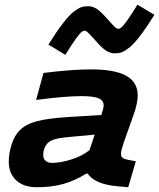

<svg xmlns="http://www.w3.org/2000/svg" viewBox="-20 -784 674 813"><path d="M383.8 -612.8Q358.9 -640.6 351.6 -647.2Q344.2 -653.8 337.9 -653.8Q331.5 -653.8 324.2 -647.7Q316.9 -641.6 300.3 -618.7Q283.7 -595.7 256.8 -551.8L185.1 -595.2Q219.2 -649.9 245.6 -684.3Q272 -718.8 291.5 -733.9Q311 -749 323.7 -753.4Q336.4 -757.8 353 -757.8Q371.6 -757.8 389.4 -746.6Q407.2 -735.4 435.1 -703.1Q460 -675.3 467.3 -668.7Q474.6 -662.1 481 -662.1Q487.3 -662.1 494.6 -668.2Q502 -674.3 518.6 -697.3Q535.2 -720.2 562 -764.2L633.8 -721.2Q599.6 -666.5 573.2 -632.1Q546.9 -597.7 527.3 -582.3Q507.8 -566.9 495.1 -562.5Q482.4 -558.1 465.8 -558.1Q447.3 -558.1 429.4 -569.3Q411.6 -580.6 383.8 -612.8ZM503.9 -180.2Q492.2 -145.5 492.2 -132.8Q492.2 -121.1 499.5 -115.5Q506.8 -109.9 523.9 -106.9L555.2 -101.1L522.9 8.8L479 4.9Q382.3 -3.4 351.1 -48.8H345.2Q296.9 -18.6 247.6 -4.9Q198.2 8.8 136.2 8.8Q79.6 8.8 48.3 -20.8Q17.1 -50.3 17.1 -99.1Q17.1 -134.8 29.3 -172.6Q41.5 -210.4 63 -231.9Q88.9 -257.8 135.3 -270.5Q181.6 -283.2 278.8 -289.1L409.2 -296.9Q418.9 -326.7 418.9 -337.9Q418.9 -358.4 397.5 -367.7Q376 -377 325.2 -377Q255.4 -377 132.8 -360.8L164.1 -475.1Q285.6 -490.2 365.2 -490.2Q465.3 -490.2 514.2 -463.4Q563 -436.5 563 -379.9Q563 -348.6 547.9 -304.2ZM200.2 -94.2Q234.9 -94.2 280.3 -108.2Q325.7 -122.1 358.9 -147.9L380.9 -213.9L295.9 -206.1Q240.7 -201.7 217.3 -195.8Q193.8 -189.9 183.1 -179.2Q163.1 -159.2 163.1 -127Q163.1 -111.8 173.3 -103Q183.6 -94.2 200.2 -94.2Z"/></svg>

Font: IntelOne Mono Bold
Style: Italic
Weight: 700
Italic angle: -16°
Designer: Fred Shallcrass
Foundry: Frere-Jones Type LLC
Version: Version 1.200;hotconv 1.1.0;makeotfexe 2.6.0;FJTRelease1.2